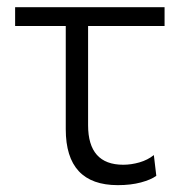

<svg xmlns="http://www.w3.org/2000/svg" viewBox="-20 -516 519 546"><path d="M315 10.5Q167 10.5 167 -148.5V-442H23V-495.5H448V-442H230.5V-160Q230.5 -47.5 330.5 -47.5Q353 -47.5 376.5 -54.2Q400 -61 417.5 -75L424.5 -16Q409.5 -5 380.8 2.8Q352 10.5 315 10.5Z"/></svg>

Font: Heraclito Light
Style: Regular
Weight: 300
Designer: Kostas Bartsokas (font) & Cristiano Sobral (main changes)
Foundry: Kostas Bartsokas (font) & Cristiano Sobral (main changes)
Version: Version 1.00;July 8, 2020;FontCreator 13.0.0.2655 64-bit